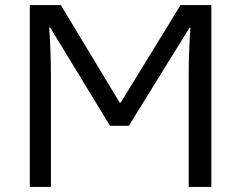

<svg xmlns="http://www.w3.org/2000/svg" viewBox="-20 -734 947 754"><path d="M97 0V-714H219L450 -331H454L689 -714H810V0H721V-430Q721 -484 723 -537.5Q725 -591 728 -625H724L486 -240H412L177 -626H173Q176 -593 178 -539Q180 -485 180 -430V0Z"/></svg>

Font: TSCustom
Style: Regular
Weight: 400
Designer: Monotype Design Team
Foundry: Monotype Imaging Inc.
Version: Version 2.004; ttfautohint (v1.8.3) -l 8 -r 50 -G 200 -x 14 